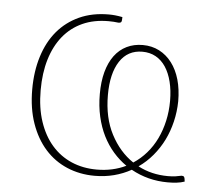

<svg xmlns="http://www.w3.org/2000/svg" viewBox="-43 -547 675 601"><g transform="rotate(5 295.0 -247.0)"><path d="M557.5 -0.5Q546 3.5 532.8 5Q519.5 6.5 505 6.5Q442.5 6.5 389.5 -23Q364.5 -9 335.8 -1.5Q307 6 275 6Q228 6 188 -11Q148 -28 119 -60.5Q90 -93 73.5 -140Q57 -187 57 -246.5Q57 -303.5 71.8 -350.5Q86.5 -397.5 114.5 -430.8Q142.5 -464 183 -482.5Q223.5 -501 275.5 -501Q285.5 -501 295.5 -500Q305.5 -499 318.5 -496.5L318 -486.5Q317.5 -481 314.8 -479.5Q312 -478 307.5 -478Q300.5 -479 292.8 -479.5Q285 -480 276.5 -480Q230.5 -480 194.8 -463.8Q159 -447.5 134.2 -417Q109.5 -386.5 96.5 -343.5Q83.5 -300.5 83.5 -246.5Q83.5 -191 98 -147.8Q112.5 -104.5 138.5 -74.8Q164.5 -45 200.5 -29.5Q236.5 -14 280 -14Q330 -14 371.5 -34Q349 -49.5 330 -71.2Q311 -93 297.5 -120Q284 -147 276.5 -179.8Q269 -212.5 269 -250.5Q269 -289.5 277.2 -320Q285.5 -350.5 301.2 -371.8Q317 -393 339.5 -404Q362 -415 390 -415Q418.5 -415 441.8 -403Q465 -391 481.5 -369.2Q498 -347.5 506.8 -317Q515.5 -286.5 515.5 -249Q515 -216 507.5 -184.8Q500 -153.5 486.5 -126.2Q473 -99 453.5 -75.8Q434 -52.5 409.5 -35.5Q452 -13 504 -13Q517 -13 527.5 -14.5Q538 -16 546.5 -18Q552 -18 554 -15.5Q556 -13 556.5 -8.5ZM294.5 -249.5Q294.5 -178.5 321.5 -126.8Q348.5 -75 392 -46Q415 -61 433.2 -82Q451.5 -103 464 -129Q476.5 -155 483.2 -185Q490 -215 490 -248Q490 -281 483.2 -308Q476.5 -335 463.8 -354.2Q451 -373.5 432.5 -383.8Q414 -394 390.5 -394Q344.5 -394 319.5 -355.8Q294.5 -317.5 294.5 -249.5Z"/></g></svg>

Font: Lato Thin
Style: Regular
Weight: 200
Designer: Lukasz Dziedzic
Foundry: tyPoland Lukasz Dziedzic
Version: Version 2.007; 2014-02-27